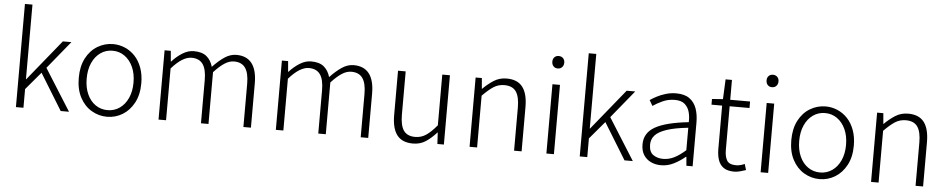

<svg xmlns="http://www.w3.org/2000/svg" viewBox="-43 -1128 7268 1474"><g transform="rotate(5 3591.0 -391.0)"><path d="M100 0V-795H158V-220H160L415 -534H481L307 -321L509 0H445L273 -280L158 -144V0Z M802 13Q738 13 682.5 -20Q627 -53 594 -115.5Q561 -178 561 -266Q561 -355 594 -418Q627 -481 682.5 -514Q738 -547 802 -547Q850 -547 894 -528Q938 -509 971.5 -473Q1005 -437 1024 -384.5Q1043 -332 1043 -266Q1043 -178 1009.5 -115.5Q976 -53 921.5 -20Q867 13 802 13ZM802 -38Q854 -38 895 -66.5Q936 -95 959.5 -146.5Q983 -198 983 -266Q983 -335 959.5 -386.5Q936 -438 895 -467Q854 -496 802 -496Q750 -496 709 -467Q668 -438 645 -386.5Q622 -335 622 -266Q622 -198 645 -146.5Q668 -95 709 -66.5Q750 -38 802 -38Z M1199 0V-534H1247L1254 -452H1256Q1292 -492 1335.5 -519.5Q1379 -547 1424 -547Q1488 -547 1522.5 -518Q1557 -489 1571 -439Q1617 -488 1661 -517.5Q1705 -547 1752 -547Q1831 -547 1871 -495.5Q1911 -444 1911 -341V0H1853V-333Q1853 -416 1825 -455.5Q1797 -495 1738 -495Q1702 -495 1665 -471Q1628 -447 1584 -399V0H1526V-333Q1526 -416 1498 -455.5Q1470 -495 1411 -495Q1376 -495 1337.5 -471Q1299 -447 1257 -399V0Z M2103 0V-534H2151L2158 -452H2160Q2196 -492 2239.5 -519.5Q2283 -547 2328 -547Q2392 -547 2426.5 -518Q2461 -489 2475 -439Q2521 -488 2565 -517.5Q2609 -547 2656 -547Q2735 -547 2775 -495.5Q2815 -444 2815 -341V0H2757V-333Q2757 -416 2729 -455.5Q2701 -495 2642 -495Q2606 -495 2569 -471Q2532 -447 2488 -399V0H2430V-333Q2430 -416 2402 -455.5Q2374 -495 2315 -495Q2280 -495 2241.5 -471Q2203 -447 2161 -399V0Z M3160 13Q3077 13 3037.5 -38Q2998 -89 2998 -193V-534H3057V-200Q3057 -117 3084.5 -78Q3112 -39 3173 -39Q3219 -39 3256.5 -64Q3294 -89 3339 -143V-534H3398V0H3348L3343 -88H3341Q3301 -43 3258.5 -15Q3216 13 3160 13Z M3596 0V-534H3644L3651 -452H3653Q3693 -492 3736.5 -519.5Q3780 -547 3835 -547Q3918 -547 3957.5 -495.5Q3997 -444 3997 -341V0H3939V-333Q3939 -416 3911.5 -455.5Q3884 -495 3821 -495Q3775 -495 3738 -471Q3701 -447 3654 -399V0Z M4188 0V-534H4246V0ZM4218 -658Q4197 -658 4184.5 -671.5Q4172 -685 4172 -707Q4172 -728 4184.5 -741Q4197 -754 4218 -754Q4238 -754 4251 -741Q4264 -728 4264 -707Q4264 -685 4251 -671.5Q4238 -658 4218 -658Z M4445 0V-795H4503V-220H4505L4760 -534H4826L4652 -321L4854 0H4790L4618 -280L4503 -144V0Z M5072 13Q5029 13 4994 -3.5Q4959 -20 4938 -52.5Q4917 -85 4917 -135Q4917 -223 4998.5 -269.5Q5080 -316 5256 -335Q5258 -375 5248.5 -411.5Q5239 -448 5212.5 -472Q5186 -496 5135 -496Q5083 -496 5039.5 -475.5Q4996 -455 4967 -435L4942 -478Q4962 -492 4992.5 -508Q5023 -524 5061 -535.5Q5099 -547 5142 -547Q5206 -547 5244 -519.5Q5282 -492 5298.5 -445Q5315 -398 5315 -338V0H5267L5261 -68H5257Q5218 -35 5171 -11Q5124 13 5072 13ZM5084 -37Q5128 -37 5169 -57.5Q5210 -78 5256 -119V-292Q5152 -281 5090 -260Q5028 -239 5001.5 -209Q4975 -179 4975 -138Q4975 -82 5007 -59.5Q5039 -37 5084 -37Z M5637 13Q5584 13 5554.5 -7.5Q5525 -28 5512.5 -65Q5500 -102 5500 -151V-484H5418V-528L5502 -534L5509 -687H5558V-534H5711V-484H5558V-147Q5558 -97 5575.5 -67Q5593 -37 5647 -37Q5662 -37 5680 -41.5Q5698 -46 5712 -53L5726 -7Q5703 1 5679.5 7Q5656 13 5637 13Z M5839 0V-534H5897V0ZM5869 -658Q5848 -658 5835.5 -671.5Q5823 -685 5823 -707Q5823 -728 5835.5 -741Q5848 -754 5869 -754Q5889 -754 5902 -741Q5915 -728 5915 -707Q5915 -685 5902 -671.5Q5889 -658 5869 -658Z M6293 13Q6229 13 6173.5 -20Q6118 -53 6085 -115.5Q6052 -178 6052 -266Q6052 -355 6085 -418Q6118 -481 6173.5 -514Q6229 -547 6293 -547Q6341 -547 6385 -528Q6429 -509 6462.5 -473Q6496 -437 6515 -384.5Q6534 -332 6534 -266Q6534 -178 6500.5 -115.5Q6467 -53 6412.5 -20Q6358 13 6293 13ZM6293 -38Q6345 -38 6386 -66.5Q6427 -95 6450.5 -146.5Q6474 -198 6474 -266Q6474 -335 6450.5 -386.5Q6427 -438 6386 -467Q6345 -496 6293 -496Q6241 -496 6200 -467Q6159 -438 6136 -386.5Q6113 -335 6113 -266Q6113 -198 6136 -146.5Q6159 -95 6200 -66.5Q6241 -38 6293 -38Z M6690 0V-534H6738L6745 -452H6747Q6787 -492 6830.5 -519.5Q6874 -547 6929 -547Q7012 -547 7051.5 -495.5Q7091 -444 7091 -341V0H7033V-333Q7033 -416 7005.5 -455.5Q6978 -495 6915 -495Q6869 -495 6832 -471Q6795 -447 6748 -399V0Z"/></g></svg>

Font: Noto Sans KR Thin Light
Style: Regular
Weight: 300
Version: Version 2.004-H2;hotconv 1.0.118;makeotfexe 2.5.65603